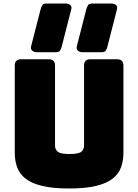

<svg xmlns="http://www.w3.org/2000/svg" viewBox="-20 -1057 786 1092"><path d="M682 -189Q682 -143 668.5 -105.5Q655 -68 620.5 -41Q586 -14 526 0.5Q466 15 373 15Q280 15 220 0.5Q160 -14 125.5 -41Q91 -68 77.5 -105.5Q64 -143 64 -189V-684Q64 -720 100 -720H257Q293 -720 293 -684V-228Q293 -208 308 -194.5Q323 -181 375 -181Q428 -181 443 -194.5Q458 -208 458 -228V-684Q458 -720 494 -720H646Q682 -720 682 -684ZM157 -794 210 -1001Q215 -1019 221 -1028Q227 -1037 246 -1037H352Q369 -1037 379.5 -1028.5Q390 -1020 385 -1003L332 -796Q328 -778 321.5 -769Q315 -760 296 -760H190Q173 -760 163 -769Q153 -778 157 -794ZM417 -794 470 -1001Q475 -1019 481 -1028Q487 -1037 506 -1037H612Q629 -1037 639.5 -1028.5Q650 -1020 645 -1003L592 -796Q588 -778 581.5 -769Q575 -760 556 -760H450Q433 -760 423 -769Q413 -778 417 -794Z"/></svg>

Font: Bungee Tint
Style: Regular
Weight: 400
Designer: David Jonathan Ross
Foundry: David Jonathan Ross
Version: Version 2.001